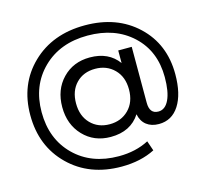

<svg xmlns="http://www.w3.org/2000/svg" viewBox="-125 -850 1283 1195"><g transform="rotate(-15 517.0 -252.5)"><path d="M520 -707Q726 -707 856 -584.5Q986 -462 986 -268Q986 -140 939 -67Q892 6 808 6Q760 6 728.5 -18.5Q697 -43 688 -89Q627 6 498 6Q391 6 322 -66.5Q253 -139 253 -251Q253 -363 322 -434.5Q391 -506 498 -506Q619 -506 681 -421V-502H768V-142Q768 -70 825 -70Q869 -70 893.5 -121.5Q918 -173 918 -267Q918 -435 807.5 -538Q697 -641 520 -641Q342 -641 231.5 -533Q121 -425 121 -254Q121 -81 230 27Q339 135 516 135Q625 135 709 91L731 155Q639 202 516 202Q309 202 178.5 74Q48 -54 48 -254Q48 -453 179.5 -580Q311 -707 520 -707ZM512 -72Q586 -72 634.5 -120.5Q683 -169 683 -251Q683 -332 634.5 -380.5Q586 -429 512 -429Q436 -429 389 -380.5Q342 -332 342 -251Q342 -170 389.5 -121Q437 -72 512 -72Z"/></g></svg>

Font: Montserrat
Style: Regular
Weight: 500
Designer: Julieta Ulanovsky
Foundry: Julieta Ulanovsky
Version: Version 7.200;PS 007.200;hotconv 1.0.88;makeotf.lib2.5.64775